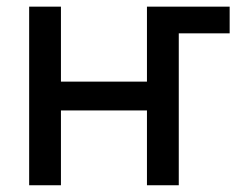

<svg xmlns="http://www.w3.org/2000/svg" viewBox="-20 -549 721 569"><path d="M469.2 -450.2V-529.3H660.6V-450.2ZM438 -307.1V-221.7H137.2V-307.1ZM160.6 -529.3V0H66.4V-529.3ZM509.8 -529.3V0H415.5V-529.3Z"/></svg>

Font: Inter Cardless Tabular
Style: Regular
Weight: 400
Designer: Rasmus Andersson
Foundry: rsms
Version: Version 4.000;git-4fc901f